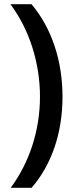

<svg xmlns="http://www.w3.org/2000/svg" viewBox="-20 -734 357 912"><path d="M276.9 -273.9C276.9 -445.3 225.6 -600.1 129.9 -713.9H29.8C75.2 -652.3 109.9 -584 133.8 -508.3C157.7 -432.6 169.9 -354.5 169.9 -274.9C169.9 -116.2 120.6 36.6 30.8 158.2H129.9C225.1 48.8 276.9 -102.5 276.9 -273.9Z"/></svg>

Font: Samim Medium
Style: Regular
Weight: 500
Foundry: DejaVu fonts team - Redesigned by Saber Rastikerdar
Version: Version 4.0.5